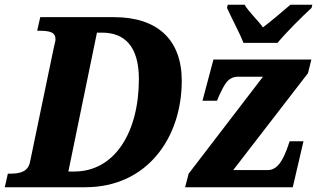

<svg xmlns="http://www.w3.org/2000/svg" viewBox="-35 -786 1331 806"><path d="M987 -606H1130C1169 -653 1233 -716 1273 -753L1276 -766H1184C1154 -740 1104 -698 1069 -671C1046 -703 1009 -736 992 -766H921L918 -753C933 -718 973 -644 987 -606ZM-15 0H323C583 0 728 -208 728 -447C728 -620 625 -714 444 -714H134L121 -657H125C176 -657 198 -651 198 -620C198 -613 195 -607 190 -582L91 -106C83 -65 48 -57 10 -57H-2ZM252 -66 372 -649H393C487 -649 548 -593 548 -454C548 -230 446 -66 277 -66ZM742 0H1194L1239 -193H1181L1168 -156C1155 -124 1134 -72 1089 -72H944L1258 -479L1272 -536H861L815 -363H876L885 -385C904 -422 917 -464 965 -464H1069L757 -57Z"/></svg>

Font: Noto Serif SemiCondensed Extra
Style: Italic
Weight: 800
Width: 4
Italic angle: -12°
Designer: Monotype Design Team
Foundry: Monotype Imaging Inc.
Version: Version 1.901